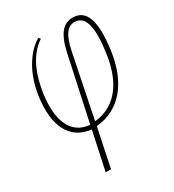

<svg xmlns="http://www.w3.org/2000/svg" viewBox="-187 -650 906 997"><g transform="rotate(-30 265.5 -151.0)"><path d="M151 240H183L231 9C382 -4 467 -126 490 -290C514 -457 487 -542 404 -542C350 -542 311 -506 287 -395L205 -14C94 -23 54 -124 75 -276C89 -370 121 -472 206 -529L197 -540C149 -512 70 -434 47 -276C24 -108 76 -2 200 11ZM313 -395C331 -482 359 -517 400 -517C471 -517 482 -428 462 -290C443 -154 379 -31 236 -17Z"/></g></svg>

Font: Noto Serif Condensed Thin
Style: Italic
Weight: 100
Width: 3
Italic angle: -12°
Designer: Monotype Design Team
Foundry: Monotype Imaging Inc.
Version: Version 2.013